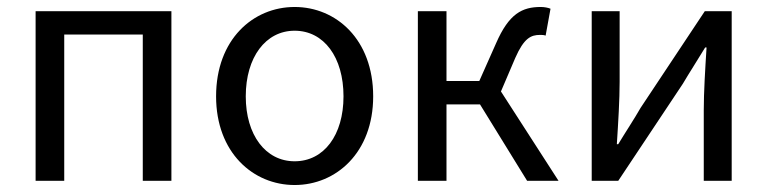

<svg xmlns="http://www.w3.org/2000/svg" viewBox="-20 -518 2198 550"><path d="M82 0H164V-419H389V0H471V-486H82Z M824 12C943 12 1049 -81 1049 -242C1049 -405 943 -498 824 -498C705 -498 599 -405 599 -242C599 -81 705 12 824 12ZM824 -56C741 -56 684 -131 684 -242C684 -354 741 -430 824 -430C908 -430 964 -354 964 -242C964 -131 908 -56 824 -56Z M1177 0H1259V-219H1355L1490 0H1580L1415 -256L1456 -352C1481 -409 1501 -418 1527 -418C1534 -418 1537 -418 1543 -416L1557 -493C1550 -496 1539 -498 1529 -498C1476 -498 1438 -479 1401 -394L1353 -286H1259V-486H1177Z M1675 0H1751L1936 -278C1953 -307 1982 -352 2000 -382H2004C2000 -319 1996 -254 1996 -202V0H2076V-486H1999L1815 -209C1798 -179 1769 -135 1751 -105H1747C1751 -167 1755 -232 1755 -284V-486H1675Z"/></svg>

Font: Giro Sans Regular
Style: Regular
Weight: 400
Designer: Paul D. Hunt
Foundry: Adobe Systems Incorporated
Version: Version 1.000;PS 1.0;hotconv 1.0.88;makeotf.lib2.5.647800